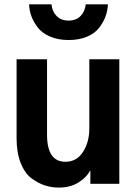

<svg xmlns="http://www.w3.org/2000/svg" viewBox="-20 -849 636 887"><path d="M56.6 -210.9V-575.2H197.3V-226.6Q197.3 -101.6 282.2 -101.6Q334 -101.6 363.3 -147Q392.6 -192.4 392.6 -254.9V-575.2H531.2V0H397.5V-59.6H395.5Q379.9 -29.3 342.3 -5.9Q304.7 17.6 252 17.6Q218.8 17.6 188 7.8Q157.2 -2 126 -24.9Q94.7 -47.9 75.7 -95.7Q56.6 -143.6 56.6 -210.9ZM114.3 -829.1H217.8Q220.7 -796.9 241.2 -775.4Q261.7 -753.9 296.9 -753.9Q332 -753.9 352.5 -775.4Q373 -796.9 376 -829.1H478.5Q477.5 -800.8 467.8 -773.9Q458 -747.1 438.5 -721.2Q418.9 -695.3 382.3 -679.7Q345.7 -664.1 296.9 -664.1Q248 -664.1 210.9 -680.2Q173.8 -696.3 154.3 -722.2Q134.8 -748 125 -774.4Q115.2 -800.8 114.3 -829.1Z"/></svg>

Font: Gothic A1 ExtraBold
Style: Regular
Weight: 800
Designer: HanYang I&C Co.,Ltd.
Foundry: HanYang I&C Co.,Ltd.
Version: Version 2.50